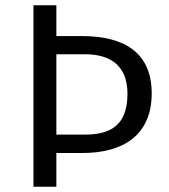

<svg xmlns="http://www.w3.org/2000/svg" viewBox="-20 -709 640 729"><path d="M194 -689H107V0H194V-128H292C446 -128 556 -194 556 -355C556 -504 458 -572 292 -572H194ZM303 -503C399 -503 464 -460 464 -353C464 -232 398 -198 303 -198H194V-503Z"/></svg>

Font: FiraMono Nerd Font
Style: Regular
Weight: 400
Designer: Carrois Corporate & Edenspiekermann AG
Foundry: Carrois Corporate GbR & Edenspiekermann AG
Version: Version 003.206;Nerd Fonts 3.3.0